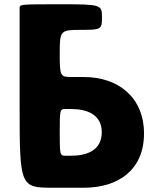

<svg xmlns="http://www.w3.org/2000/svg" viewBox="-20 -880 767 900"><path d="M72 -370C72 -10 76 0 223 0H373C534 0 655 -83 655 -254C655 -424 534 -519 373 -519H317C262 -519 260 -522 260 -630C260 -737 263 -740 359 -740C455 -740 458 -742 458 -800C458 -858 453 -860 265 -860C77 -860 72 -860 72 -843V-825V-740ZM260 -260C260 -366 261 -369 287 -369H313C387 -369 457 -344 457 -260C457 -175 387 -150 313 -150H287C261 -150 260 -153 260 -260Z"/></svg>

Font: Hussar Print
Style: Bold
Weight: 700
Foundry: Cannot Into Space Fonts
Version: Version 2.00